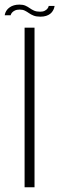

<svg xmlns="http://www.w3.org/2000/svg" viewBox="-28 -792 269 812"><path d="M76 0H118V-675H76ZM143 -721.5Q157 -721.5 167 -724.8Q177 -728 183.8 -733.2Q190.5 -738.5 194.5 -744.8Q198.5 -751 200.5 -756.8Q202.5 -762.5 203 -767H178Q177.5 -762 173.2 -756.2Q169 -750.5 161.2 -746.5Q153.5 -742.5 142 -742.5Q126.5 -742.5 116.2 -747Q106 -751.5 97.8 -757.5Q89.5 -763.5 79.5 -768Q69.5 -772.5 54 -772.5Q41 -772.5 31 -769.5Q21 -766.5 13.8 -761.5Q6.5 -756.5 2 -750.8Q-2.5 -745 -5 -738.8Q-7.5 -732.5 -8 -727.5H17Q18 -732.5 22.2 -738Q26.5 -743.5 34.8 -747.5Q43 -751.5 55 -751.5Q68 -751.5 77 -747Q86 -742.5 94.5 -736.5Q103 -730.5 114.2 -726Q125.5 -721.5 143 -721.5Z"/></svg>

Font: Anybody UltraCondensed Thin ExtraLight
Style: Regular
Weight: 250
Version: Version 1.111